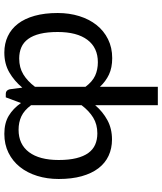

<svg xmlns="http://www.w3.org/2000/svg" viewBox="53 -829 784 930"><g transform="rotate(90 445.0 -364.0)"><path d="M489.5 -122.5Q514.5 -89 543.5 -75.5Q572.5 -62 608.5 -62Q679 -62 717 -112.5Q755 -163 755 -256.5Q755 -306 746.2 -341.5Q737.5 -377 721 -399.8Q704.5 -422.5 680.5 -433Q656.5 -443.5 626 -443.5Q582.5 -443.5 549.8 -423.5Q517 -403.5 489.5 -367ZM400.5 -386Q375.5 -419.5 346.5 -432.8Q317.5 -446 281.5 -446Q211 -446 173 -395.5Q135 -345 135 -251.5Q135 -202 143.5 -166.8Q152 -131.5 168.5 -108.8Q185 -86 209 -75.5Q233 -65 263.5 -65Q307.5 -65 340.2 -85Q373 -105 400.5 -141.5ZM489.5 -433Q521 -470 562 -492.2Q603 -514.5 655.5 -514.5Q699 -514.5 734.5 -498Q770 -481.5 795 -448.8Q820 -416 833.5 -367.8Q847 -319.5 847 -256.5Q847 -200.5 832 -152.2Q817 -104 789 -68.8Q761 -33.5 720.2 -13.2Q679.5 7 628.5 7Q576.5 7 541 -14.2Q505.5 -35.5 479 -73.5L451.5 0H434Q417.5 0 412.5 -18.5L404.5 -80Q372 -41 330.5 -17Q289 7 234.5 7Q191 7 155.5 -9.8Q120 -26.5 95 -59Q70 -91.5 56.5 -140Q43 -188.5 43 -251.5Q43 -307.5 58 -355.8Q73 -404 101 -439.5Q129 -475 169.8 -495.2Q210.5 -515.5 261.5 -515.5Q308 -515.5 341.2 -499.8Q374.5 -484 400.5 -456V-736.5H489.5Z"/></g></svg>

Font: Lato
Style: Regular
Weight: 400
Designer: Lukasz Dziedzic with Adam Twardoch and Botio Nikoltchev
Foundry: tyPoland Lukasz Dziedzic
Version: Version 2.015; 2015-08-06; http://www.latofonts.com/